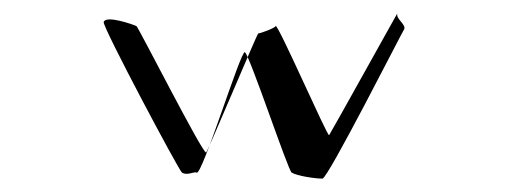

<svg xmlns="http://www.w3.org/2000/svg" viewBox="-20 -258 756 287"><path d="M135 -225C133 -218 248 -2 252 0C260 5 270 -2 274 0C282 5 340 -183 346 -180C353 -176 411 -2 416 0C424 5 451 9 462 9C470 9 580 -208 584 -214C588 -221 571 -230 574 -238C577 -244 476 -62 472 -56C470 -52 395 -224 392 -219C391 -216 369 -208 366 -208C364 -207 290 -30 288 -30C282 -30 187 -217 184 -219C180 -221 138 -236 135 -225Z"/></svg>

Font: pokerface
Style: Regular
Weight: 400
Version: Version 1